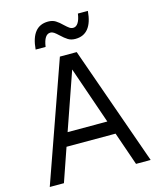

<svg xmlns="http://www.w3.org/2000/svg" viewBox="-141 -1093 986 1191"><g transform="rotate(-15 352.0 -497.0)"><path d="M298 -765H406L676 0H582L508 -214H193L119 0H28ZM478 -300 351 -668 223 -300ZM283 -994Q311 -994 331 -981.5Q351 -969 373 -947Q390 -931 401 -923.5Q412 -916 425 -916Q444 -916 457 -936.5Q470 -957 475 -994H539Q527 -846 420 -846Q393 -846 373.5 -858Q354 -870 330 -893Q313 -909 302 -916.5Q291 -924 279 -924Q239 -924 228 -846H164Q176 -994 283 -994Z"/></g></svg>

Font: Application
Style: Regular
Weight: 400
Designer: Wei Huang
Foundry: Wei Huang
Version: Version 0.012